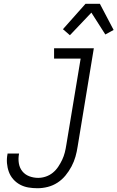

<svg xmlns="http://www.w3.org/2000/svg" viewBox="-20 -991 623 1019"><path d="M179 8Q154 8 130.5 4Q107 0 86.5 -11Q66 -22 50.5 -39.5Q35 -57 27 -79Q19 -101 17 -125Q15 -149 20 -174V-176H81V-175Q76 -149 80 -124.5Q84 -100 98.5 -82Q113 -64 135.5 -55.5Q158 -47 183 -47Q203 -47 223.5 -54Q244 -61 260.5 -74.5Q277 -88 289 -106Q301 -124 310 -143Q319 -162 324 -182Q329 -202 332 -222L408 -680H267V-735H478L392 -213Q388 -186 380.5 -159.5Q373 -133 359.5 -107.5Q346 -82 327.5 -59.5Q309 -37 285 -21.5Q261 -6 233.5 1Q206 8 179 8ZM351 -804 314 -836 434 -971H510L583 -832L539 -808L465 -924Z"/></svg>

Font: Iosevka Term Curly Light
Style: Italic
Weight: 300
Italic angle: -9°
Designer: Belleve Invis
Foundry: Belleve Invis
Version: Version 32.3.0